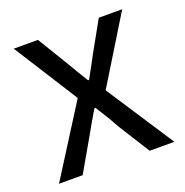

<svg xmlns="http://www.w3.org/2000/svg" viewBox="-103 -637 705 732"><g transform="rotate(-20 249.0 -271.5)"><path d="M15 0H111L184 -127C203 -160 221 -193 240 -224H245C265 -193 285 -160 303 -127L383 0H483L304 -274L469 -543H374L307 -423C291 -393 275 -363 258 -333H254C236 -363 217 -393 200 -423L127 -543H29L194 -283Z"/></g></svg>

Font: Noto Sans CJK TC Regular
Style: Regular
Weight: 400
Designer: Ryoko NISHIZUKA (kana & ideographs); Paul D. Hunt (Latin, Greek & Cyrillic); Wenlong ZHANG (bopomofo); Sandoll Communica
Foundry: Adobe Systems Incorporated
Version: Version 1.001;PS 1.001;hotconv 1.0.78;makeotf.lib2.5.61930